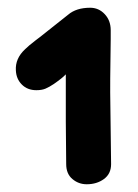

<svg xmlns="http://www.w3.org/2000/svg" viewBox="-20 -741 357 496"><path d="M204 -265Q230 -265 248.5 -278.5Q267 -292 267 -317L265 -477Q264 -517 266 -640V-663Q266 -688 250.5 -704.5Q235 -721 213 -721Q177 -721 156 -703L103 -661Q87 -648 71 -636Q54 -623 45 -614Q19 -590 21 -559Q22 -537 36.5 -522.5Q51 -508 74 -508Q88 -508 97.5 -512Q107 -516 119 -524Q142 -540 150 -549V-427L151 -317Q151 -292 167 -278.5Q183 -265 204 -265Z"/></svg>

Font: Balsamiq Sans
Style: Bold
Weight: 700
Designer: Michael Angeles
Foundry: Balsamiq SRL
Version: Version 1.020; ttfautohint (v1.8.4.7-5d5b);gftools[0.9.26]